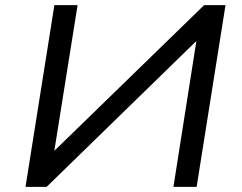

<svg xmlns="http://www.w3.org/2000/svg" viewBox="-20 -725 940 745"><path d="M79 0 191 -705H281L191 -141V-140L772 -705H855L743 0H653L742 -566L161 0Z"/></svg>

Font: Nunito Sans 7pt SemiExpanded
Style: Italic
Weight: 400
Width: 6
Italic angle: -9°
Designer: Vernon Adams
Foundry: Vernon Adams
Version: Version 3.101;gftools[0.9.27]